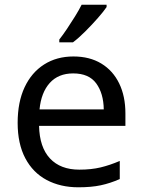

<svg xmlns="http://www.w3.org/2000/svg" viewBox="-20 -786 604 816"><path d="M292 -546Q361 -546 410.5 -516Q460 -486 486.5 -431.5Q513 -377 513 -304V-251H146Q148 -160 192.5 -112.5Q237 -65 317 -65Q368 -65 407.5 -74.5Q447 -84 489 -102V-25Q448 -7 408 1.5Q368 10 313 10Q237 10 178.5 -21Q120 -52 87.5 -113.5Q55 -175 55 -264Q55 -352 84.5 -415Q114 -478 167.5 -512Q221 -546 292 -546ZM291 -474Q228 -474 191.5 -433.5Q155 -393 148 -321H421Q420 -389 389 -431.5Q358 -474 291 -474ZM433 -756Q421 -738 396 -709.5Q371 -681 342.5 -652.5Q314 -624 290 -606H232V-618Q247 -637 264.5 -663Q282 -689 299 -716.5Q316 -744 327 -766H433Z"/></svg>

Font: Noto Sans Old Turkic
Style: Regular
Weight: 400
Designer: Monotype Design Team
Foundry: Monotype Imaging Inc.
Version: Version 2.003; ttfautohint (v1.8.4.7-5d5b)